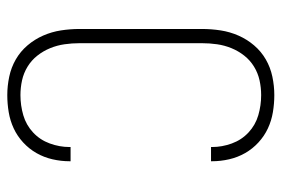

<svg xmlns="http://www.w3.org/2000/svg" viewBox="-146 -638 791 540"><g transform="rotate(90 250.0 -367.5)"><path d="M247 8Q221 8 195 2.5Q169 -3 146.5 -16Q124 -29 107 -49Q90 -69 79.5 -93Q69 -117 65 -143Q61 -169 61 -195V-540Q61 -566 65 -592Q69 -618 79.5 -642Q90 -666 107 -686Q124 -706 146.5 -719Q169 -732 195 -737.5Q221 -743 247 -743Q271 -743 295 -739Q319 -735 340.5 -725Q362 -715 380 -698.5Q398 -682 410 -661Q422 -640 427.5 -616Q433 -592 433 -568V-565H393V-568Q393 -596 383 -623.5Q373 -651 352 -670.5Q331 -690 303.5 -698Q276 -706 247 -706Q226 -706 205.5 -701.5Q185 -697 167 -686Q149 -675 136 -658.5Q123 -642 115 -622.5Q107 -603 104 -582Q101 -561 101 -540V-195Q101 -174 104 -153Q107 -132 115 -112.5Q123 -93 136 -76.5Q149 -60 167 -49Q185 -38 205.5 -33.5Q226 -29 247 -29Q276 -29 303.5 -37Q331 -45 352 -64.5Q373 -84 383 -111.5Q393 -139 393 -167V-170H433V-167Q433 -143 427.5 -119Q422 -95 410 -74Q398 -53 380 -36.5Q362 -20 340.5 -10Q319 0 295 4Q271 8 247 8Z"/></g></svg>

Font: Iosevka Extralight
Style: Regular
Weight: 200
Monospace: yes
Designer: Belleve Invis
Foundry: Belleve Invis
Version: Version 32.0.1; ttfautohint (v1.8.4)